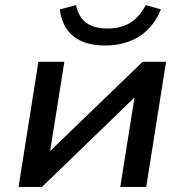

<svg xmlns="http://www.w3.org/2000/svg" viewBox="-20 -735 726 755"><path d="M53 0 131 -492H233L173 -115H150L541 -492H633L555 0H453L513 -378H536L145 0ZM393 -556Q342 -556 303.5 -572Q265 -588 243 -620Q221 -652 215 -698L279 -715Q289 -667 319.5 -645Q350 -623 403 -623Q455 -623 491.5 -645Q528 -667 553 -715L613 -698Q593 -650 561 -618.5Q529 -587 486.5 -571.5Q444 -556 393 -556Z"/></svg>

Font: Nunito Sans 10pt SemiExpanded SemiBold
Style: Italic
Weight: 600
Width: 6
Italic angle: -9°
Designer: Vernon Adams
Foundry: Vernon Adams
Version: Version 3.101;gftools[0.9.27]